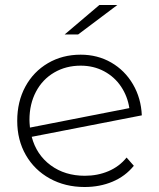

<svg xmlns="http://www.w3.org/2000/svg" viewBox="-20 -745 637 769"><path d="M487 -114 516 -81Q482 -39 431 -17.5Q380 4 319 4Q241 4 179.5 -30Q118 -64 83.5 -124Q49 -184 49 -261Q49 -338 81.5 -398Q114 -458 172 -492Q230 -526 303 -526Q371 -526 425.5 -494.5Q480 -463 512.5 -407.5Q545 -352 548 -283L107 -197Q126 -125 183 -83Q240 -41 320 -41Q371 -41 414.5 -59.5Q458 -78 487 -114ZM98 -265Q98 -254 100 -234L498 -312Q491 -359 465 -398Q439 -437 397 -459.5Q355 -482 303 -482Q244 -482 197 -454.5Q150 -427 124 -377.5Q98 -328 98 -265ZM378 -725H450L293 -607H239Z"/></svg>

Font: Montserrat Alternates Light
Style: Regular
Weight: 300
Designer: Julieta Ulanovsky
Foundry: Julieta Ulanovsky
Version: Version 7.200